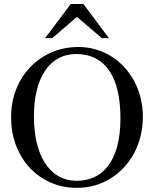

<svg xmlns="http://www.w3.org/2000/svg" viewBox="-20 -909 763 945"><path d="M683.1 -335Q683.1 -285.2 671.9 -239.5Q660.6 -193.8 639.9 -155Q619.1 -116.2 589.8 -84.7Q560.5 -53.2 524.4 -30.8Q488.3 -8.3 446.3 3.7Q404.3 15.6 357.9 15.6Q290.5 15.6 231.7 -9.5Q172.9 -34.7 128.9 -80.6Q85 -126.5 59.8 -190.7Q34.7 -254.9 34.7 -333Q34.7 -407.2 60.1 -470.5Q85.4 -533.7 130.1 -579.8Q174.8 -626 235.4 -651.9Q295.9 -677.7 366.7 -677.7Q410.2 -677.7 450.4 -666Q490.7 -654.3 525.9 -632.8Q561 -611.3 589.8 -580.6Q618.7 -549.8 639.4 -511.7Q660.2 -473.6 671.6 -429.2Q683.1 -384.8 683.1 -335ZM572.8 -322.3Q573.2 -397.9 560.1 -457.5Q546.9 -517.1 519.8 -558.1Q492.7 -599.1 451.9 -620.8Q411.1 -642.6 356 -643.1Q306.2 -643.1 267.3 -621.8Q228.5 -600.6 201.7 -560.8Q174.8 -521 160.9 -464.1Q147 -407.2 147 -335.9Q147 -265.6 160.6 -207.5Q174.3 -149.4 200.7 -107.7Q227.1 -65.9 266.4 -42.7Q305.7 -19.5 356.9 -19Q404.3 -19 443.8 -37.1Q483.4 -55.2 512 -92.5Q540.5 -129.9 556.4 -187Q572.3 -244.1 572.8 -322.3ZM481.4 -721.2 358.9 -825.7 236.8 -721.2H202.1L328.1 -889.2H390.6L516.1 -721.2Z"/></svg>

Font: Doulos SIL Afr
Style: Regular
Weight: 400
Designer: Walt Agee, Victor Gaultney, Peter Martin, Debbi Hosken, Becca Hirsbrunner
Foundry: SIL International
Version: Version 5.000